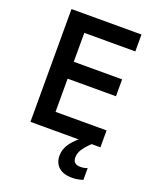

<svg xmlns="http://www.w3.org/2000/svg" viewBox="-169 -814 937 1142"><g transform="rotate(20 300.0 -243.0)"><path d="M82 0V-714H525V-607H202V-424H508V-317H202V-107H525V0ZM428 228Q371 228 342 201Q313 174 313 130Q313 86 340.5 49Q368 12 409 -17L469 0Q436 32 420.5 56.5Q405 81 405 107Q405 150 452 150Q477 150 496 142V217Q482 221 465.5 224.5Q449 228 428 228Z"/></g></svg>

Font: Noto Sans Mono SemiBold
Style: Regular
Weight: 600
Designer: Monotype Design Team
Foundry: Monotype Imaging Inc.
Version: Version 2.014; ttfautohint (v1.8.4.7-5d5b)